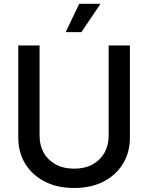

<svg xmlns="http://www.w3.org/2000/svg" viewBox="-20 -963 768 995"><path d="M364.3 11.2Q276.9 11.2 211.7 -22.2Q146.5 -55.7 110.6 -114.7Q74.7 -173.8 74.7 -250V-727.5H185.1V-258.8Q185.1 -209.5 206.8 -171.1Q228.5 -132.8 268.8 -110.8Q309.1 -88.9 364.3 -88.9Q419.4 -88.9 459.5 -110.8Q499.5 -132.8 521.2 -171.1Q543 -209.5 543 -258.8V-727.5H653.3V-250Q653.3 -173.8 617.4 -114.7Q581.5 -55.7 516.6 -22.2Q451.7 11.2 364.3 11.2ZM320.3 -796.4 390.6 -943.4H501L401.9 -796.4Z"/></svg>

Font: Inter 20pt Medium
Style: Regular
Weight: 500
Version: Version 4.001;git-66647c0bb